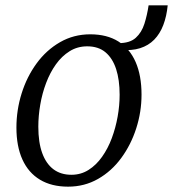

<svg xmlns="http://www.w3.org/2000/svg" viewBox="-20 -689 648 719"><path d="M318 -560.5Q380.5 -560.5 423.2 -533.8Q466 -507 488 -456.5Q510 -406 510 -334.5Q510 -270 490.2 -208.5Q470.5 -147 434.2 -97.5Q398 -48 347.2 -19Q296.5 10 235 10Q173 10 129.8 -16Q86.5 -42 64 -91.5Q41.5 -141 41.5 -211Q41.5 -277 61 -339.2Q80.5 -401.5 117 -451.5Q153.5 -501.5 204.8 -531Q256 -560.5 318 -560.5ZM306.5 -515.5Q270 -515.5 240.8 -497.2Q211.5 -479 189.5 -448.2Q167.5 -417.5 152.8 -378.5Q138 -339.5 130.8 -297.2Q123.5 -255 123.5 -214.5Q123.5 -156 138 -116Q152.5 -76 180 -55.2Q207.5 -34.5 247.5 -34.5Q283 -34.5 311.8 -52.8Q340.5 -71 362.2 -101.8Q384 -132.5 398.5 -171.2Q413 -210 420.5 -252Q428 -294 428 -334Q428 -390 414.8 -430.5Q401.5 -471 375 -493.2Q348.5 -515.5 306.5 -515.5ZM536.5 -669H608Q604 -628 591.5 -595.2Q579 -562.5 557.5 -540.5Q536 -518.5 504.5 -508.5Q473 -498.5 430.5 -502.5L424.5 -527.5Q466.5 -527.5 488.5 -547.5Q510.5 -567.5 520.8 -600Q531 -632.5 536.5 -669Z"/></svg>

Font: Merriweather 36pt Light
Style: Italic
Weight: 300
Italic angle: -7.8°
Version: Version 2.101